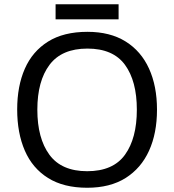

<svg xmlns="http://www.w3.org/2000/svg" viewBox="-20 -875 821 905"><path d="M720 -358Q720 -247 682.5 -164.5Q645 -82 572 -36Q499 10 391 10Q280 10 206.5 -36Q133 -82 97 -165Q61 -248 61 -359Q61 -469 97 -551Q133 -633 206.5 -679Q280 -725 392 -725Q499 -725 572 -679.5Q645 -634 682.5 -551.5Q720 -469 720 -358ZM156 -358Q156 -223 213 -145.5Q270 -68 391 -68Q513 -68 569 -145.5Q625 -223 625 -358Q625 -493 569 -569.5Q513 -646 392 -646Q271 -646 213.5 -569.5Q156 -493 156 -358ZM539 -855V-784H242V-855Z"/></svg>

Font: Noto Sans Pau Cin Hau
Style: Regular
Weight: 400
Designer: Monotype Design Team
Foundry: Monotype Imaging Inc.
Version: Version 2.002; ttfautohint (v1.8.4.7-5d5b)